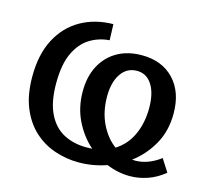

<svg xmlns="http://www.w3.org/2000/svg" viewBox="-103 -839 1083 975"><g transform="rotate(15 438.0 -351.0)"><path d="M387 11Q323 11 262 -9.5Q201 -30 153 -73.5Q105 -117 76.5 -185.5Q48 -254 48 -350Q48 -467 90.5 -547.5Q133 -628 207.5 -670Q282 -712 377 -713L380 -629Q324 -625 277.5 -596.5Q231 -568 202.5 -508Q174 -448 174 -348Q174 -251 203.5 -190Q233 -129 285.5 -101Q338 -73 407 -73Q422 -73 437 -74Q383 -121 349 -190Q315 -259 315 -343Q315 -422 345.5 -479Q376 -536 430.5 -567Q485 -598 559 -598Q665 -598 727.5 -532Q790 -466 790 -353Q790 -261 750 -190.5Q710 -120 647 -73Q654 -72 662 -72Q730 -72 795 -121L837 -55Q796 -21 749.5 -5Q703 11 656 11Q594 11 534 -14Q462 11 387 11ZM441 -351Q441 -270 471.5 -207.5Q502 -145 550 -110Q607 -146 635 -208.5Q663 -271 663 -348Q663 -425 634.5 -470Q606 -515 555 -515Q502 -515 471.5 -470Q441 -425 441 -351Z"/></g></svg>

Font: Bitter SemiBold
Style: Regular
Weight: 600
Designer: Sol Matas, and Bitter project Authors
Foundry: Sol Matas
Version: Version 2.001